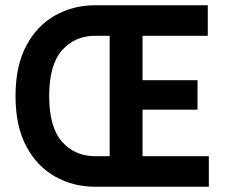

<svg xmlns="http://www.w3.org/2000/svg" viewBox="-20 -710 865 730"><path d="M39 -345Q39 -459 79.5 -535.5Q120 -612 189 -651Q258 -690 342 -690H770V-574H522V-405H731V-293H522V-116H774V0H342Q258 0 189 -39Q120 -78 79.5 -154.5Q39 -231 39 -345ZM167 -345Q167 -226 216 -171Q265 -116 342 -116H397V-574H342Q265 -574 216 -519Q167 -464 167 -345Z"/></svg>

Font: Radio Canada Condensed SemiBold
Style: Regular
Weight: 600
Width: 3
Designer: Charles Daoud, Etienne Aubert Bonn, Alexandre Saumier Demers, Jacques Le Bailly
Foundry: Radio-Canada
Version: Version 2.104; ttfautohint (v1.8.4.7-5d5b);gftools[0.9.28.de